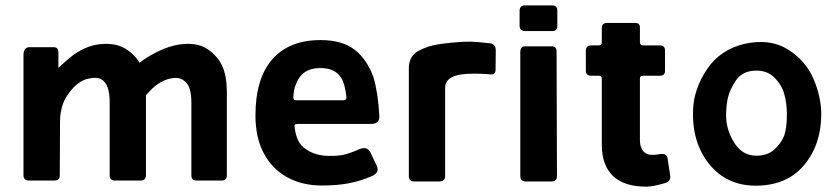

<svg xmlns="http://www.w3.org/2000/svg" viewBox="-20 -670 3088 709"><path d="M66.7 -22.7V-217.3Q68.3 -269 100.3 -309.3Q164 -398.7 250.7 -467Q303 -504 354.7 -507.3Q410.7 -512 447.5 -487.5Q484.3 -463 501.3 -427.2Q518.3 -391.3 519 -332.3V-22.7Q518.3 -3.3 499.3 -3.3H404.3Q385 -3.3 385 -22.7V-291.7Q385 -324.3 378 -345.7Q371 -367 354.3 -377.2Q337.7 -387.3 299.3 -378Q259.3 -365 227.3 -316Q202.3 -278 201.7 -221.3L200.7 -22.7Q201.7 -4 180.7 -3.3H87.3Q66.7 -3.3 66.7 -22.7ZM194.3 -59.7H66.7V-467.7Q67.3 -495.7 89.3 -495.7H178.7Q195.7 -495.7 195.7 -475.3ZM401.7 -345Q471 -431.7 546 -471Q606.7 -504 658 -507.3Q712.7 -512 748 -487.5Q783.3 -463 800.2 -427.3Q817 -391.7 817.7 -332.3V-22.7Q817.7 -3.3 798.7 -3.3H705.3Q686.7 -3.3 686.7 -22.7V-291.7Q686.7 -324.3 679.5 -344.8Q672.3 -365.3 653.7 -376Q635 -386.7 604.3 -379Q562.7 -368 526.3 -326.3Q501.7 -301.3 491.7 -287Z M1259.3 -311.7Q1253.7 -362.3 1239.3 -383.3Q1216.7 -419.3 1161.7 -418.7Q1127.7 -418.7 1105.2 -403.2Q1082.7 -387.7 1070.7 -353.7Q1065.3 -340.3 1063.3 -312.7Q1062.3 -299.7 1073 -299.7H1247.3Q1260.7 -299.7 1259.3 -311.7ZM1068.3 -199.3Q1073 -156.7 1093 -133.3Q1129.7 -95.7 1192.7 -94.3Q1229.7 -93.7 1251.3 -99Q1275.3 -105 1306.7 -119Q1337 -131.7 1349 -104.7L1370 -60.3Q1384 -33.3 1353.3 -19.7Q1308.7 -0.7 1268.3 6.7Q1225.3 15 1168.7 15Q1095.3 15 1040 -15.7Q984.7 -46.3 954 -104.2Q923.3 -162 923.3 -243.3Q923.3 -380.3 985.7 -451.2Q1048 -522 1163.7 -522Q1243 -522 1289.2 -486.7Q1335.3 -451.3 1359.3 -384Q1376.3 -326.3 1380.7 -242.3Q1383 -213 1351 -212.3H1078.3Q1063.7 -212 1068.3 -199.3Z M1489.7 -20.7V-417.3Q1489.7 -463.3 1525.7 -482.3Q1556.7 -499.7 1600.3 -506.7Q1644.3 -513.3 1689.3 -515.7Q1719 -517 1744.2 -514.7Q1769.3 -512.3 1792.7 -509.7Q1810.7 -505.3 1810.7 -484L1810 -413Q1810 -393.7 1792.3 -395.3Q1749 -399.3 1707 -397.3Q1623.7 -394 1623.7 -345V-20.3Q1623.7 0 1603.3 0H1508.7Q1489.7 0 1489.7 -20.7Z M1898.7 -575.7V-630.3Q1899 -650 1918 -650H2019.3Q2038 -650 2038 -630.7V-576.3Q2038.7 -554.7 2019 -555.3H1919.3Q1898.7 -555.3 1898.7 -575.7ZM1901.3 -19.7V-479.3Q1902 -499 1920.3 -499H2017Q2035.3 -499 2035.3 -479.7L2036.7 -20Q2036.7 0 2017.7 0H1920.3Q1902 0 1901.3 -19.7Z M2202.3 -135V-380.3Q2202.3 -389.7 2191.3 -390.3H2162.7Q2143.3 -390.3 2143.3 -409.7V-483Q2144 -502.3 2162.7 -502.3H2190Q2203.3 -502.3 2202.3 -514.7V-566Q2202.3 -585.3 2221.7 -585.3H2325.3Q2344 -585.3 2343 -567.3V-514.3Q2344 -502.3 2353.7 -502.3H2418Q2436 -501.7 2435.7 -483V-409.7Q2436.3 -390.3 2417.3 -390.3H2354.3Q2343.7 -391 2343 -380.7V-154Q2343 -126.3 2355 -112.2Q2367 -98 2387.7 -98Q2401.3 -98 2412.3 -100.3Q2442 -106 2445 -86.3L2454.7 -22.3Q2458 -1 2436 6Q2390.7 19.3 2367 19.3Q2284.3 19.3 2243.3 -20.5Q2202.3 -60.3 2202.3 -135Z M2769.7 15.7Q2661.7 15 2598 -65.2Q2534.3 -145.3 2539.3 -266.7Q2542.7 -342.3 2590.5 -414Q2638.3 -485.7 2727.3 -507.7Q2822.7 -529 2888.7 -487.8Q2954.7 -446.7 2983.7 -379.5Q3012.7 -312.3 3012.7 -246.7Q3012 -134.7 2948.5 -59.5Q2885 15.7 2769.7 15.7ZM2772.7 -95Q2814.3 -95 2839.5 -118Q2864.7 -141 2875.2 -168Q2885.7 -195 2885.7 -248Q2885.7 -288 2876.2 -322.3Q2866.7 -356.7 2839 -384.2Q2811.3 -411.7 2764.7 -409Q2720 -406 2697.8 -373.3Q2675.7 -340.7 2668.5 -311.2Q2661.3 -281.7 2661.3 -244Q2661.3 -191 2691.2 -143.2Q2721 -95.3 2772.7 -95Z"/></svg>

Font: Vivano Light
Style: Regular
Weight: 300
Designer: Joe Prince, Josias Burgherr
Version: Version 2.064;September 19, 2022;FontCreator 14.0.0.2877 64-